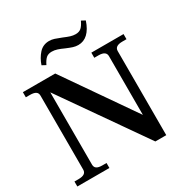

<svg xmlns="http://www.w3.org/2000/svg" viewBox="-203 -1073 1185 1234"><g transform="rotate(-30 389.5 -456.0)"><path d="M206 -790Q221 -835 250.5 -868Q280 -901 326 -901Q345 -901 363.5 -895Q382 -889 412 -877Q440 -865 459 -859Q478 -853 497 -853Q523 -853 538.5 -866.5Q554 -880 569 -912L597 -897Q559 -784 477 -784Q458 -784 439 -790Q420 -796 392 -808Q366 -820 346 -826.5Q326 -833 306 -833Q280 -833 264.5 -819.5Q249 -806 234 -775ZM16 -37H46Q75 -37 89 -46.5Q103 -56 103 -75V-624Q103 -644 89 -653Q75 -662 46 -662H16V-700H256L611 -188V-624Q611 -662 555 -662H524V-700H763V-662H732Q676 -662 676 -624V0H595L168 -611V-75Q168 -55 181.5 -46Q195 -37 223 -37H254V0H16Z"/></g></svg>

Font: Taviraj SemiBold
Style: Regular
Weight: 600
Designer: Katatrad Team
Foundry: CadsonDemak
Version: Version 1.001